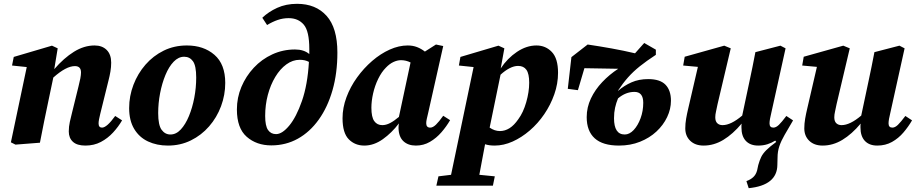

<svg xmlns="http://www.w3.org/2000/svg" viewBox="-20 -747 4798 1005"><path d="M427 15Q383 15 361.5 -5Q340 -25 340 -59Q340 -84 345.5 -109Q351 -134 357 -157L391 -295Q397 -318 400.5 -336.5Q404 -355 404 -368Q404 -401 372 -401Q326 -401 259 -341L234 -222Q222 -167 211 -111.5Q200 -56 189 0L61 10L37 -2L120 -396L43 -404L52 -449L252 -508L282 -494L264 -385Q314 -443 367 -476Q420 -509 475 -509Q515 -509 538.5 -485.5Q562 -462 562 -419Q562 -396 558 -372.5Q554 -349 548 -326L505 -152Q501 -136 498.5 -123Q496 -110 496 -101Q496 -79 514 -79Q539 -79 583 -140L619 -117Q600 -84 572 -53.5Q544 -23 508 -4Q472 15 427 15Z M859 15Q801 15 755 -6.5Q709 -28 682.5 -72Q656 -116 656 -181Q656 -244 678.5 -303Q701 -362 741.5 -408.5Q782 -455 837 -482Q892 -509 958 -509Q1046 -509 1102.5 -460Q1159 -411 1159 -313Q1159 -250 1137 -191Q1115 -132 1074.5 -85.5Q1034 -39 979 -12Q924 15 859 15ZM872 -43Q902 -43 926.5 -69.5Q951 -96 969 -139.5Q987 -183 997 -235.5Q1007 -288 1007 -341Q1007 -403 990 -426.5Q973 -450 944 -450Q914 -450 889 -424Q864 -398 846 -354.5Q828 -311 818 -259Q808 -207 808 -155Q808 -92 826 -67.5Q844 -43 872 -43Z M1368 -140Q1368 -88 1383 -66.5Q1398 -45 1425 -45Q1457 -45 1494 -89.5Q1531 -134 1560.5 -218.5Q1590 -303 1597 -423Q1577 -434 1549 -434Q1512 -434 1479 -410Q1446 -386 1421 -344.5Q1396 -303 1382 -250.5Q1368 -198 1368 -140ZM1400 14Q1323 14 1271.5 -31Q1220 -76 1220 -174Q1220 -236 1243.5 -292Q1267 -348 1308.5 -392.5Q1350 -437 1405.5 -462.5Q1461 -488 1524 -488Q1571 -488 1599 -464Q1599 -471 1599 -477.5Q1599 -484 1599 -491Q1599 -584 1570 -618Q1541 -652 1491 -652Q1461 -652 1433.5 -642.5Q1406 -633 1378 -616L1353 -654Q1385 -685 1431 -706Q1477 -727 1535 -727Q1633 -727 1689.5 -664Q1746 -601 1746 -472Q1746 -364 1720.5 -275Q1695 -186 1648.5 -121Q1602 -56 1539 -21Q1476 14 1400 14Z M1924 -183Q1924 -134 1939 -113Q1954 -92 1981 -92Q2001 -92 2022 -103Q2043 -114 2068 -135L2129 -420Q2105 -432 2079 -432Q2060 -432 2039.5 -422.5Q2019 -413 2000 -393Q1977 -370 1959.5 -334Q1942 -298 1933 -258Q1924 -218 1924 -183ZM2157 15Q2116 15 2091.5 -8Q2067 -31 2066 -77Q2066 -84 2066.5 -89.5Q2067 -95 2068 -101Q2031 -52 1984 -18.5Q1937 15 1887 15Q1838 15 1805.5 -18Q1773 -51 1773 -128Q1773 -183 1793.5 -238Q1814 -293 1849 -341.5Q1884 -390 1928 -428Q1972 -466 2020 -487.5Q2068 -509 2114 -509Q2141 -509 2163 -500.5Q2185 -492 2204 -477L2262 -514L2300 -506L2221 -155Q2217 -138 2214 -125Q2211 -112 2211 -102Q2211 -79 2232 -79Q2246 -79 2262 -94.5Q2278 -110 2300 -141L2336 -118Q2317 -85 2290.5 -54.5Q2264 -24 2230.5 -4.5Q2197 15 2157 15Z M2692 -402Q2671 -402 2647.5 -390Q2624 -378 2600 -356L2543 -79Q2569 -61 2597 -61Q2623 -61 2647 -76Q2671 -91 2693 -123Q2719 -158 2734.5 -212Q2750 -266 2750 -314Q2750 -361 2735.5 -381.5Q2721 -402 2692 -402ZM2569 15Q2540 15 2519 8Q2511 51 2503.5 90.5Q2496 130 2489 168L2570 176L2560 225H2264L2275 176L2341 168L2459 -396L2382 -404L2390 -449L2589 -508L2620 -494L2601 -389Q2636 -442 2686 -475.5Q2736 -509 2788 -509Q2836 -509 2868.5 -475Q2901 -441 2901 -366Q2901 -309 2881.5 -253.5Q2862 -198 2829 -149.5Q2796 -101 2753 -64Q2710 -27 2663 -6Q2616 15 2569 15Z M3194 -128Q3194 -43 3250 -43Q3275 -43 3297 -66.5Q3319 -90 3333 -128Q3347 -166 3347 -209Q3347 -266 3301 -266Q3255 -266 3215 -232Q3205 -208 3199.5 -183Q3194 -158 3194 -128ZM3220 15Q3135 15 3093 -23Q3051 -61 3051 -134Q3051 -185 3073 -231.5Q3095 -278 3132.5 -317.5Q3170 -357 3216 -387L3039 -390L3005 -275L2952 -282L2971 -448L3056 -514Q3117 -505 3181 -493.5Q3245 -482 3304 -468L3352 -522L3413 -487V-460Q3364 -428 3329 -400Q3294 -372 3267 -341.5Q3240 -311 3215 -273L3216 -272Q3247 -299 3285.5 -316Q3324 -333 3373 -333Q3435 -333 3463.5 -303.5Q3492 -274 3492 -220Q3492 -176 3472 -134Q3452 -92 3416 -58.5Q3380 -25 3330 -5Q3280 15 3220 15Z M3949 15Q3907 15 3884 -9.5Q3861 -34 3861 -80Q3861 -85 3861 -90Q3861 -95 3862 -100Q3816 -45 3766.5 -15Q3717 15 3663 15Q3619 15 3593 -10Q3567 -35 3567 -75Q3567 -100 3571.5 -126Q3576 -152 3582 -177L3633 -397L3556 -404L3564 -450L3771 -508L3805 -494L3736 -202Q3732 -181 3728 -164Q3724 -147 3724 -133Q3724 -112 3734.5 -102Q3745 -92 3762 -92Q3806 -92 3865 -142L3903 -321Q3911 -360 3919 -397.5Q3927 -435 3934 -474L4065 -508L4092 -494L4017 -155Q4013 -139 4010.5 -125Q4008 -111 4008 -101Q4008 -79 4028 -79Q4042 -79 4057 -93.5Q4072 -108 4096 -140L4131 -117Q4131 -117 4129 -113Q4105 -72 4087 -41Q4069 -10 4059.5 18Q4050 46 4050 78L4049 116Q4048 223 3899 238L3887 201Q3909 193 3923 180Q3937 167 3943 145L3949 117Q3956 92 3964.5 74.5Q3973 57 3991 39Q4009 21 4043 -4L4038 -11Q4019 1 3997 8Q3975 15 3949 15Z M4572 15Q4530 15 4507 -9.5Q4484 -34 4484 -80Q4484 -85 4484 -90Q4484 -95 4485 -100Q4439 -45 4389.5 -15Q4340 15 4286 15Q4242 15 4216 -10Q4190 -35 4190 -75Q4190 -100 4194.5 -126Q4199 -152 4205 -177L4256 -397L4179 -404L4187 -450L4394 -508L4428 -494L4359 -202Q4355 -181 4351 -164Q4347 -147 4347 -133Q4347 -112 4357.5 -102Q4368 -92 4385 -92Q4429 -92 4488 -142L4526 -321Q4534 -360 4542 -397.5Q4550 -435 4557 -474L4688 -508L4715 -494L4640 -155Q4636 -139 4633.5 -125Q4631 -111 4631 -101Q4631 -79 4651 -79Q4665 -79 4680 -93.5Q4695 -108 4719 -140L4754 -117Q4735 -84 4709 -53.5Q4683 -23 4649 -4Q4615 15 4572 15Z"/></svg>

Font: Source Serif 4 SmText
Style: Bold Italic
Weight: 700
Italic angle: -12°
Designer: Frank Grießhammer
Foundry: Adobe
Version: Version 4.005;hotconv 1.1.0;makeotfexe 2.6.0